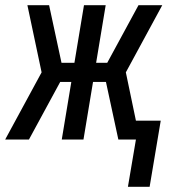

<svg xmlns="http://www.w3.org/2000/svg" viewBox="-37 -540 657 743"><path d="M458 183 489 0H421L373 -223H323L286 0H202L239 -223H196L75 0H-17L124 -260L69 -520H153L201 -297H251L288 -520H372L335 -297H378Q408 -353 438.5 -408.5Q469 -464 499 -520H591L450 -260L489 -73H585L542 183Z"/></svg>

Font: Iosevka Extended Oblique
Style: Regular
Weight: 400
Width: 7
Italic angle: -9°
Monospace: yes
Designer: Belleve Invis
Foundry: Belleve Invis
Version: Version 32.0.1; ttfautohint (v1.8.4)